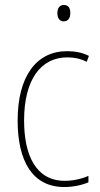

<svg xmlns="http://www.w3.org/2000/svg" viewBox="-20 -794 401 773"><path d="M237 -774C217 -774 211 -757 211 -741C211 -723 219 -708 236 -708C255 -708 263 -722 263 -742C263 -758 258 -774 237 -774ZM239 -41C274 -41 311 -49 336 -60V-86C307 -73 273 -66 241 -66C125 -66 77 -168 77 -309C77 -473 144 -563 251 -563C278 -563 305 -558 329 -545L338 -569C312 -582 284 -588 250 -588C126 -588 51 -486 51 -309C51 -148 109 -41 239 -41Z"/></svg>

Font: Noto Sans Tamil UI Condensed Thin
Style: Regular
Weight: 100
Width: 3
Designer: Jelle Bosma - Monotype Design Team
Foundry: Monotype Imaging Inc.
Version: Version 2.004